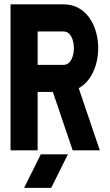

<svg xmlns="http://www.w3.org/2000/svg" viewBox="-20 -704 517 899"><path d="M348.6 -291C490.7 -369.6 466.3 -683.6 278.3 -683.6H29.3V0H156.2V-273.4H227.5L320.3 0H447.3ZM278.3 -556.6C341.8 -556.6 341.8 -400.4 278.3 -400.4H156.2V-556.6ZM219.7 175.8 297.9 18.6H170.9L92.8 175.8Z"/></svg>

Font: Saman Dere
Style: Regular
Weight: 400
Designer: Tuna Ça_lar Gümü_
Foundry: Tuna Ça_lar Gümü_
Version: Version 1.001;hotconv 1.0.109;makeotfexe 2.5.65596